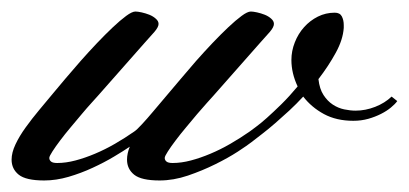

<svg xmlns="http://www.w3.org/2000/svg" viewBox="-23 -313 709 333"><path d="M589.8 -103.5Q560.5 -103.5 538.8 -115.2Q517.1 -127 502.9 -145.5Q491.2 -132.8 478.8 -121.3Q466.3 -109.9 454.6 -99.6Q442.9 -89.4 432.1 -81.1Q421.4 -72.8 413.1 -66.4Q406.2 -61 389.4 -50Q372.6 -39.1 350.3 -28.1Q328.1 -17.1 303 -8.5Q277.8 0 253.9 0Q222.2 0 209.7 -10Q197.3 -20 197.3 -36.1Q197.3 -41.5 198.5 -47.1Q199.7 -52.7 202.1 -58.6Q191.4 -51.3 174.6 -41.3Q157.7 -31.2 137.7 -22Q117.7 -12.7 95.9 -6.3Q74.2 0 53.7 0Q22 0 9.5 -10Q-2.9 -20 -2.9 -36.1Q-2.9 -48.3 3.9 -62.7Q10.7 -77.1 21.5 -92Q32.2 -106.9 44.9 -122.1Q57.6 -137.2 69.3 -151.4Q78.1 -162.1 90.6 -176.8Q103 -191.4 116.9 -207.3Q130.9 -223.1 145.3 -238.3Q159.7 -253.4 172.6 -265.6Q185.5 -277.8 195.8 -285.4Q206.1 -293 211.9 -293Q215.8 -293 222.7 -291.5Q229.5 -290 236.1 -287.4Q242.7 -284.7 247.3 -280.5Q252 -276.4 252 -271.5Q252 -266.1 244.9 -257.8Q237.8 -249.5 227.5 -238.3L146.5 -146.5Q143.1 -142.6 135.5 -134.3Q127.9 -126 118.7 -115Q109.4 -104 99.4 -92Q89.4 -80.1 81.3 -69.3Q73.2 -58.6 67.9 -50.3Q62.5 -42 62.5 -39.1Q62.5 -35.2 65.7 -32.7Q68.8 -30.3 76.2 -30.3Q91.3 -30.3 107.9 -34.7Q124.5 -39.1 141.8 -46.4Q159.2 -53.7 176.5 -63.7Q193.8 -73.7 210 -85Q214.4 -87.9 223.4 -97.7Q232.4 -107.4 242.2 -119.1L269.5 -151.4Q278.8 -162.1 291 -176.8Q303.2 -191.4 317.1 -207.3Q331.1 -223.1 345.5 -238.3Q359.9 -253.4 372.8 -265.6Q385.7 -277.8 396 -285.4Q406.2 -293 412.1 -293Q416 -293 422.9 -291.5Q429.7 -290 436.3 -287.4Q442.9 -284.7 447.5 -280.5Q452.1 -276.4 452.1 -271.5Q452.1 -266.1 445.1 -257.8Q438 -249.5 427.7 -238.3L346.7 -146.5Q343.3 -142.6 335.7 -134.3Q328.1 -126 318.8 -115Q309.6 -104 299.6 -92Q289.6 -80.1 281.5 -69.3Q273.4 -58.6 268.1 -50.3Q262.7 -42 262.7 -39.1Q262.7 -35.2 265.9 -32.7Q269 -30.3 276.4 -30.3Q291.5 -30.3 308.1 -34.7Q324.7 -39.1 342 -46.4Q359.4 -53.7 376.7 -63.7Q394 -73.7 410.2 -85Q412.6 -86.9 420.7 -92.8Q428.7 -98.6 439.9 -108.6Q451.2 -118.7 465.1 -132.3Q479 -146 493.2 -163.1Q482.4 -186 482.4 -209Q482.4 -224.6 488.3 -239.5Q494.1 -254.4 504.4 -265.9Q514.6 -277.3 528.3 -284.2Q542 -291 557.6 -291Q566.4 -291 569.8 -284.7Q573.2 -278.3 573.2 -269.5V-264.6Q571.8 -244.1 559.3 -221.4Q546.9 -198.7 529.3 -175.8Q531.2 -158.7 538.1 -148.2Q544.9 -137.7 554.2 -131.6Q563.5 -125.5 574 -123.3Q584.5 -121.1 593.8 -121.1Q610.8 -121.1 627.7 -127.7Q644.5 -134.3 656.2 -145.5L666 -137.7Q662.1 -132.3 655 -126.5Q647.9 -120.6 637.9 -115.5Q627.9 -110.4 615.7 -106.9Q603.5 -103.5 589.8 -103.5Z"/></svg>

Font: Meie Script
Style: Regular
Weight: 400
Version: Version 1.001